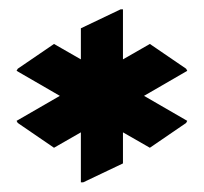

<svg xmlns="http://www.w3.org/2000/svg" viewBox="-20 -791 426 401"><path d="M231.9 -771.5H236.8V-667L293 -699.2L368.7 -647.5L371.1 -643.1L280.8 -590.8L371.1 -538.6L368.7 -534.2L293 -482.4L236.8 -514.6V-449.7L153.8 -410.2H148.9V-514.6L92.8 -482.4L17.1 -534.2L14.6 -538.6L105 -590.8L14.6 -643.1L17.1 -647.5L92.8 -699.2L148.9 -667V-731.9Z"/></svg>

Font: Nova Round
Style: Bold
Weight: 700
Designer: Wojciech Kalinowski "wmk69" (wmk69@o2.pl)
Foundry: Wojciech Kalinowski "wmk69" (wmk69@o2.pl)
Version: Version 3.1.0; 2021-05-23